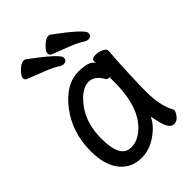

<svg xmlns="http://www.w3.org/2000/svg" viewBox="-218 -815 936 936"><g transform="rotate(-45 250.0 -347.5)"><path d="M195 24Q124 24 82.5 -28Q41 -80 41 -175Q41 -304 113 -398Q185 -492 273 -492Q349 -492 363 -461V-475Q363 -491 391 -491Q408 -491 428.5 -482.5Q449 -474 449 -458Q444 -411 440 -306Q437 -225 437 -193Q437 -93 468 -37L471 -30Q471 -17 457 1Q443 19 422 19Q402 19 390.5 -4.5Q379 -28 373.5 -57.5Q368 -87 367 -87Q348 -45 298.5 -10.5Q249 24 195 24ZM194 -48Q234 -48 270 -77Q361 -150 361 -330V-359Q363 -361 363 -362Q363 -365 354.5 -365Q346 -365 341 -373Q314 -422 273 -422Q223 -422 172 -354Q121 -286 121 -180Q121 -48 194 -48ZM247 -568Q241 -568 231 -573Q201 -593 158.5 -609Q116 -625 69 -644Q59 -650 59 -659Q59 -670 69.5 -683.5Q80 -697 95 -708Q110 -719 121 -719Q130 -719 134 -716Q271 -615 271 -591Q271 -568 247 -568ZM417 -568Q411 -568 401 -573Q371 -593 328.5 -609Q286 -625 239 -644Q229 -650 229 -659Q229 -670 239.5 -683.5Q250 -697 265 -708Q280 -719 291 -719Q300 -719 304 -716Q441 -615 441 -591Q441 -568 417 -568Z"/></g></svg>

Font: LXGW WenKai Mono TC
Style: Bold
Weight: 700
Designer: LXGW / Fontworks Inc.
Foundry: LXGW / Fontworks Inc.
Version: Version 1.330